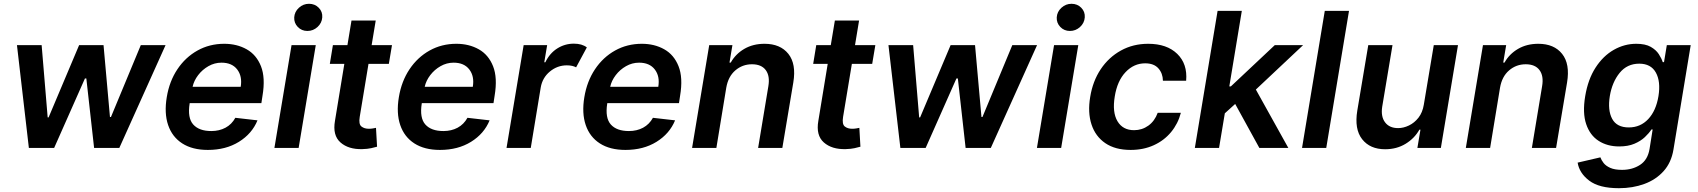

<svg xmlns="http://www.w3.org/2000/svg" viewBox="-20 -785 9014 1019"><path d="M133.2 0 70 -545.5H201L233 -161.9H237.9L399.9 -545.5H529.5L563.6 -164.1H568.9L727.3 -545.5H858.7L613.3 0H479.4L438.2 -368.6H430.8L267.4 0Z M1083.1 10.7Q1001.1 10.7 947.4 -23.8Q893.8 -58.2 872.3 -121.3Q850.9 -184.3 865.1 -269.5Q878.9 -353.7 921.5 -417.4Q964.1 -481.2 1028.2 -516.9Q1092.3 -552.6 1170.1 -552.6Q1237.2 -552.6 1289.1 -523.4Q1340.9 -494.3 1365.1 -433.4Q1389.2 -372.5 1373.2 -277L1367.2 -237.6H986.9L986.5 -235.8Q974.4 -159.1 1005.5 -124.3Q1036.6 -89.5 1101.6 -89.5Q1143.8 -89.5 1176.8 -107.2Q1209.9 -125 1229 -159.8L1346.6 -146.3Q1317.5 -75.3 1248 -32.3Q1178.6 10.7 1083.1 10.7ZM1002.1 -324.2H1257.5Q1266.7 -380 1239 -416.2Q1211.3 -452.4 1155.5 -452.4Q1118.6 -452.4 1086.3 -433.9Q1054 -415.5 1031.6 -386.2Q1009.2 -356.9 1002.1 -324.2Z M1436.4 0 1527.3 -545.5H1655.9L1565 0ZM1611.5 -620.7Q1581 -620.7 1560.5 -641.9Q1540.1 -663 1541.5 -692.8Q1543.3 -722.7 1566.4 -743.8Q1589.5 -764.9 1620 -764.9Q1650.9 -764.9 1671.7 -743.8Q1692.5 -722.7 1690.3 -692.8Q1688.2 -663 1665.3 -641.9Q1642.4 -620.7 1611.5 -620.7Z M2060.4 -545.5 2043.7 -446H1935.7L1889.2 -164.8Q1882.8 -126.1 1898.1 -113.8Q1913.4 -101.6 1937.5 -101.6Q1949.2 -101.6 1959.5 -103.5Q1969.8 -105.5 1975.5 -106.5L1981.2 -6.4Q1969.5 -2.8 1949.9 1.4Q1930.4 5.7 1903.1 6.4Q1829.5 8.5 1786.9 -29.1Q1744.3 -66.8 1757.8 -143.8L1807.5 -446H1730.5L1746.8 -545.5H1823.9L1845.5 -676.1H1974.1L1952.4 -545.5Z M2315 10.7Q2233 10.7 2179.3 -23.8Q2125.7 -58.2 2104.2 -121.3Q2082.7 -184.3 2096.9 -269.5Q2110.8 -353.7 2153.4 -417.4Q2196 -481.2 2260.1 -516.9Q2324.2 -552.6 2402 -552.6Q2469.1 -552.6 2521 -523.4Q2572.8 -494.3 2596.9 -433.4Q2621.1 -372.5 2605.1 -277L2599.1 -237.6H2218.8L2218.4 -235.8Q2206.3 -159.1 2237.4 -124.3Q2268.5 -89.5 2333.5 -89.5Q2375.7 -89.5 2408.7 -107.2Q2441.8 -125 2460.9 -159.8L2578.5 -146.3Q2549.4 -75.3 2479.9 -32.3Q2410.5 10.7 2315 10.7ZM2234 -324.2H2489.3Q2498.6 -380 2470.9 -416.2Q2443.2 -452.4 2387.4 -452.4Q2350.5 -452.4 2318.2 -433.9Q2285.9 -415.5 2263.5 -386.2Q2241.1 -356.9 2234 -324.2Z M2668.3 0 2759.2 -545.5H2883.9L2868.6 -454.5H2874.3Q2897 -502.1 2937.3 -527.7Q2977.6 -553.3 3025.6 -553.3Q3068.9 -553.3 3094.5 -533.4L3037.6 -427.6Q3028.8 -432.5 3016.3 -435.4Q3003.9 -438.2 2988.3 -438.2Q2938.2 -438.2 2898.4 -405.4Q2858.7 -372.5 2849.8 -320.7L2796.9 0Z M3299.4 10.7Q3217.3 10.7 3163.7 -23.8Q3110.1 -58.2 3088.6 -121.3Q3067.1 -184.3 3081.3 -269.5Q3095.2 -353.7 3137.8 -417.4Q3180.4 -481.2 3244.5 -516.9Q3308.6 -552.6 3386.4 -552.6Q3453.5 -552.6 3505.3 -523.4Q3557.2 -494.3 3581.3 -433.4Q3605.5 -372.5 3589.5 -277L3583.5 -237.6H3203.1L3202.8 -235.8Q3190.7 -159.1 3221.8 -124.3Q3252.8 -89.5 3317.8 -89.5Q3360.1 -89.5 3393.1 -107.2Q3426.1 -125 3445.3 -159.8L3562.9 -146.3Q3533.7 -75.3 3464.3 -32.3Q3394.9 10.7 3299.4 10.7ZM3218.4 -324.2H3473.7Q3483 -380 3455.3 -416.2Q3427.6 -452.4 3371.8 -452.4Q3334.9 -452.4 3302.6 -433.9Q3270.2 -415.5 3247.9 -386.2Q3225.5 -356.9 3218.4 -324.2Z M3834.5 -319.6 3782 0H3653.1L3744 -545.5H3867.2L3851.6 -452.8H3858.3Q3883.9 -498.6 3930.2 -525.6Q3976.6 -552.6 4037.6 -552.6Q4121.4 -552.6 4164.1 -499.1Q4206.7 -445.7 4190.3 -347.3L4132.1 0H4003.6L4057.9 -327.4Q4067.1 -381.7 4044.2 -412.8Q4021.3 -443.9 3970.9 -443.9Q3920.5 -443.9 3882.6 -411.4Q3844.8 -378.9 3834.5 -319.6Z M4625.7 -545.5 4609 -446H4501.1L4454.5 -164.8Q4448.2 -126.1 4463.4 -113.8Q4478.7 -101.6 4502.8 -101.6Q4514.6 -101.6 4524.9 -103.5Q4535.2 -105.5 4540.8 -106.5L4546.5 -6.4Q4534.8 -2.8 4515.3 1.4Q4495.7 5.7 4468.4 6.4Q4394.9 8.5 4352.3 -29.1Q4309.7 -66.8 4323.2 -143.8L4372.9 -446H4295.8L4312.1 -545.5H4389.2L4410.9 -676.1H4539.4L4517.8 -545.5Z M4758.5 0 4695.3 -545.5H4826.3L4858.3 -161.9H4863.3L5025.2 -545.5H5154.8L5188.9 -164.1H5194.2L5352.6 -545.5H5484L5238.6 0H5104.8L5063.6 -368.6H5056.1L4892.8 0Z M5483.3 0 5574.2 -545.5H5702.8L5611.9 0ZM5658.4 -620.7Q5627.8 -620.7 5607.4 -641.9Q5587 -663 5588.4 -692.8Q5590.2 -722.7 5613.3 -743.8Q5636.4 -764.9 5666.9 -764.9Q5697.8 -764.9 5718.6 -743.8Q5739.3 -722.7 5737.2 -692.8Q5735.1 -663 5712.2 -641.9Q5689.3 -620.7 5658.4 -620.7Z M5980.5 10.7Q5898.8 10.7 5846.2 -25.2Q5793.7 -61.1 5772.9 -124.6Q5752.1 -188.2 5766 -270.6Q5779.5 -354 5821.7 -417.4Q5864 -480.8 5928.8 -516.7Q5993.6 -552.6 6073.5 -552.6Q6173.3 -552.6 6228.2 -498.9Q6283 -445.3 6275.2 -356.5H6152Q6151.3 -396 6127.7 -422.4Q6104 -448.9 6057.9 -448.9Q5997.9 -448.9 5953.7 -402.2Q5909.4 -355.5 5896.3 -272.7Q5882.5 -189.3 5910.7 -141.7Q5938.9 -94.1 5998.9 -94.1Q6041.2 -94.1 6074.8 -118.3Q6108.3 -142.4 6124.3 -186.4H6247.2Q6232.2 -128.6 6195.3 -84Q6158.4 -39.4 6103.7 -14.4Q6049 10.7 5980.5 10.7Z M6321.4 0 6442.1 -727.3H6570.7L6504.3 -326.3H6512.4L6745.7 -545.5H6896L6645.2 -309.7L6817.5 0H6663.7L6535.5 -233.3L6480.5 -183.6L6449.9 0Z M7139.6 -727.3 7018.8 0H6890.3L7011 -727.3Z M7536.6 -229.4 7589.5 -545.5H7718L7627.1 0H7502.5L7518.8 -96.9H7513.1Q7487.6 -51.1 7440.2 -22Q7392.8 7.1 7331.3 7.1Q7251.1 7.1 7209.2 -46.3Q7167.3 -99.8 7183.6 -198.2L7241.8 -545.5H7370.4L7315.7 -218Q7307.9 -166.2 7331 -135.7Q7354 -105.1 7400.2 -105.1Q7428.6 -105.1 7457.6 -119Q7486.5 -132.8 7508.2 -160.3Q7529.8 -187.9 7536.6 -229.4Z M7941.1 -319.6 7888.5 0H7759.6L7850.5 -545.5H7973.7L7958.1 -452.8H7964.8Q7990.4 -498.6 8036.8 -525.6Q8083.1 -552.6 8144.2 -552.6Q8228 -552.6 8270.6 -499.1Q8313.2 -445.7 8296.9 -347.3L8238.6 0H8110.1L8164.4 -327.4Q8173.7 -381.7 8150.7 -412.8Q8127.8 -443.9 8077.4 -443.9Q8027 -443.9 7989.2 -411.4Q7951.3 -378.9 7941.1 -319.6Z M8572.1 213.8Q8467.3 213.8 8414.6 173.8Q8361.9 133.9 8353 78.1L8473.7 50.1Q8479 65 8490.9 80.3Q8502.8 95.5 8526.3 106Q8549.7 116.5 8588.8 116.5Q8643.5 116.5 8684.3 90Q8725.1 63.6 8734.7 5.3L8751.1 -98H8744.7Q8731.9 -78.1 8709.7 -57.2Q8687.5 -36.2 8653.9 -22Q8620.4 -7.8 8573.5 -7.8Q8510.3 -7.8 8464.3 -37.5Q8418.3 -67.1 8398.3 -126.4Q8378.2 -185.7 8393.1 -274.5Q8408 -364.3 8448.2 -426.3Q8488.3 -488.3 8544.7 -520.4Q8601.2 -552.6 8664.1 -552.6Q8712.4 -552.6 8740.8 -536.4Q8769.2 -520.2 8783.7 -497.7Q8798.3 -475.1 8804.7 -455.3H8811.4L8826.3 -545.5H8953.1L8861.5 8.9Q8850.1 77.8 8809.3 123.2Q8768.5 168.7 8707 191.2Q8645.6 213.8 8572.1 213.8ZM8624.6 -108.7Q8686.1 -108.7 8727.6 -152.9Q8769.2 -197.1 8782 -275.2Q8794.4 -352.6 8768.1 -399.9Q8741.8 -447.1 8680 -447.1Q8615.8 -447.1 8576 -398.3Q8536.2 -349.4 8523.8 -275.2Q8511.7 -199.9 8536.2 -154.3Q8560.7 -108.7 8624.6 -108.7Z"/></svg>

Font: Inter UI Semi Bold
Style: Italic
Weight: 600
Italic angle: -9.39999°
Designer: Rasmus Andersson
Foundry: rsms
Version: 3.2;8d6f07862